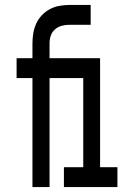

<svg xmlns="http://www.w3.org/2000/svg" viewBox="-20 -755 540 775"><path d="M111 0V-440H47V-520H111V-580Q111 -601 114.5 -621.5Q118 -642 126.5 -660.5Q135 -679 149.5 -694Q164 -709 182 -718.5Q200 -728 220.5 -731.5Q241 -735 261 -735H346V-655H261Q245 -655 229.5 -651Q214 -647 202 -636.5Q190 -626 185 -611Q180 -596 180 -580V-520H384V-80H454V0H238V-80H316V-440H180V0Z"/></svg>

Font: Iosevka SS18 Medium
Style: Regular
Weight: 500
Monospace: yes
Designer: Belleve Invis
Foundry: Belleve Invis
Version: Version 25.1.1; ttfautohint (v1.8.4)